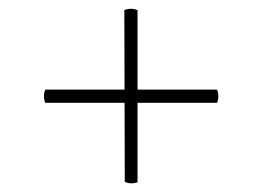

<svg xmlns="http://www.w3.org/2000/svg" viewBox="-20 -572 597 437"><path d="M83 -368H474Q480 -353 474 -338H83Q77 -353 83 -368ZM293 -549V-157Q278 -152 264 -158L263 -549Q278 -555 293 -549Z"/></svg>

Font: Arima Thin Thin
Style: Regular
Weight: 250
Version: Version 1.100